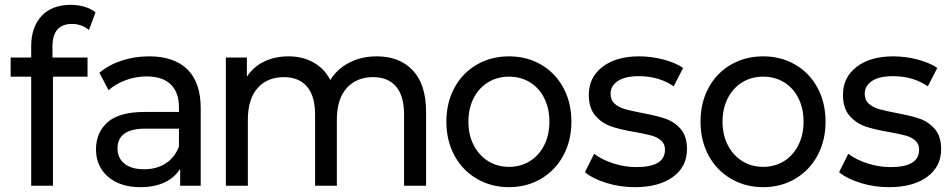

<svg xmlns="http://www.w3.org/2000/svg" viewBox="-20 -768 3936 794"><path d="M197 -576C197 -638 224 -669 278 -669C304 -669 327.3 -660.7 348 -644L375 -717C362.3 -727 347.2 -734.7 329.5 -740C311.8 -745.3 293 -748 273 -748C221 -748 180.7 -732.7 152 -702C123.3 -671.3 109 -629.7 109 -577V-530H24V-451H109V0H199V-451H342V-530H197Z M755 -481C718.3 -517 665.7 -535 597 -535C557 -535 519.2 -529.2 483.5 -517.5C447.8 -505.8 417 -489 391 -467L429 -395C448.3 -412.3 472 -426.2 500 -436.5C528 -446.8 556.7 -452 586 -452C630 -452 663.3 -441 686 -419C708.7 -397 720 -365.3 720 -324V-305H577C507.7 -305 457 -290.8 425 -262.5C393 -234.2 377 -196.7 377 -150C377 -103.3 393.7 -65.7 427 -37C460.3 -8.3 505 6 561 6C599 6 632 -0.5 660 -13.5C688 -26.5 709.7 -45.3 725 -70V0H810V-320C810 -391.3 791.7 -445 755 -481ZM665.5 -92.5C640.5 -76.2 610.7 -68 576 -68C541.3 -68 514.3 -75.7 495 -91C475.7 -106.3 466 -127.3 466 -154C466 -208.7 504.3 -236 581 -236H720V-162C708.7 -132 690.5 -108.8 665.5 -92.5Z M1687 -477C1650.3 -515.7 1600.7 -535 1538 -535C1496 -535 1458.2 -526.3 1424.5 -509C1390.8 -491.7 1364.7 -467.7 1346 -437C1329.3 -469 1306 -493.3 1276 -510C1246 -526.7 1211.7 -535 1173 -535C1135.7 -535 1102.2 -527.8 1072.5 -513.5C1042.8 -499.2 1019 -478.3 1001 -451V-530H914V0H1005V-273C1005 -329.7 1018.3 -373.2 1045 -403.5C1071.7 -433.8 1108 -449 1154 -449C1195.3 -449 1227.2 -436 1249.5 -410C1271.8 -384 1283 -345.3 1283 -294V0H1373V-273C1373 -329.7 1386.5 -373.2 1413.5 -403.5C1440.5 -433.8 1477 -449 1523 -449C1564.3 -449 1596 -436 1618 -410C1640 -384 1651 -345.3 1651 -294V0H1742V-305C1742 -381 1723.7 -438.3 1687 -477Z M1951.5 -29C1991.2 -5.7 2035.7 6 2085 6C2134.3 6 2178.7 -5.7 2218 -29C2257.3 -52.3 2288 -84.5 2310 -125.5C2332 -166.5 2343 -213 2343 -265C2343 -317 2332 -363.5 2310 -404.5C2288 -445.5 2257.3 -477.5 2218 -500.5C2178.7 -523.5 2134.3 -535 2085 -535C2035.7 -535 1991.2 -523.5 1951.5 -500.5C1911.8 -477.5 1881 -445.5 1859 -404.5C1837 -363.5 1826 -317 1826 -265C1826 -213 1837 -166.5 1859 -125.5C1881 -84.5 1911.8 -52.3 1951.5 -29ZM2171 -101.5C2145.7 -85.8 2117 -78 2085 -78C2053 -78 2024.3 -85.8 1999 -101.5C1973.7 -117.2 1953.7 -139.2 1939 -167.5C1924.3 -195.8 1917 -228.3 1917 -265C1917 -301.7 1924.3 -334.2 1939 -362.5C1953.7 -390.8 1973.7 -412.7 1999 -428C2024.3 -443.3 2053 -451 2085 -451C2117 -451 2145.7 -443.3 2171 -428C2196.3 -412.7 2216.2 -390.8 2230.5 -362.5C2244.8 -334.2 2252 -301.7 2252 -265C2252 -228.3 2244.8 -195.8 2230.5 -167.5C2216.2 -139.2 2196.3 -117.2 2171 -101.5Z M2487.5 -11.5C2525.2 0.2 2564.3 6 2605 6C2671.7 6 2724.3 -8.2 2763 -36.5C2801.7 -64.8 2821 -103 2821 -151C2821 -187 2812.2 -215 2794.5 -235C2776.8 -255 2755.7 -269.2 2731 -277.5C2706.3 -285.8 2674 -293.7 2634 -301C2603.3 -307 2579.8 -312.3 2563.5 -317C2547.2 -321.7 2533.3 -329 2522 -339C2510.7 -349 2505 -362.7 2505 -380C2505 -402 2515 -419.7 2535 -433C2555 -446.3 2584 -453 2622 -453C2677.3 -453 2725.3 -439 2766 -411L2805 -487C2783.7 -501.7 2756.3 -513.3 2723 -522C2689.7 -530.7 2656.3 -535 2623 -535C2559.7 -535 2509.2 -520.5 2471.5 -491.5C2433.8 -462.5 2415 -424 2415 -376C2415 -338.7 2424.2 -309.7 2442.5 -289C2460.8 -268.3 2482.7 -253.7 2508 -245C2533.3 -236.3 2566 -228.7 2606 -222C2635.3 -216.7 2658 -211.8 2674 -207.5C2690 -203.2 2703.3 -196.3 2714 -187C2724.7 -177.7 2730 -165 2730 -149C2730 -101 2690.7 -77 2612 -77C2580 -77 2548.3 -82 2517 -92C2485.7 -102 2459 -115.3 2437 -132L2399 -56C2420.3 -38 2449.8 -23.2 2487.5 -11.5Z M3002.5 -29C3042.2 -5.7 3086.7 6 3136 6C3185.3 6 3229.7 -5.7 3269 -29C3308.3 -52.3 3339 -84.5 3361 -125.5C3383 -166.5 3394 -213 3394 -265C3394 -317 3383 -363.5 3361 -404.5C3339 -445.5 3308.3 -477.5 3269 -500.5C3229.7 -523.5 3185.3 -535 3136 -535C3086.7 -535 3042.2 -523.5 3002.5 -500.5C2962.8 -477.5 2932 -445.5 2910 -404.5C2888 -363.5 2877 -317 2877 -265C2877 -213 2888 -166.5 2910 -125.5C2932 -84.5 2962.8 -52.3 3002.5 -29ZM3222 -101.5C3196.7 -85.8 3168 -78 3136 -78C3104 -78 3075.3 -85.8 3050 -101.5C3024.7 -117.2 3004.7 -139.2 2990 -167.5C2975.3 -195.8 2968 -228.3 2968 -265C2968 -301.7 2975.3 -334.2 2990 -362.5C3004.7 -390.8 3024.7 -412.7 3050 -428C3075.3 -443.3 3104 -451 3136 -451C3168 -451 3196.7 -443.3 3222 -428C3247.3 -412.7 3267.2 -390.8 3281.5 -362.5C3295.8 -334.2 3303 -301.7 3303 -265C3303 -228.3 3295.8 -195.8 3281.5 -167.5C3267.2 -139.2 3247.3 -117.2 3222 -101.5Z M3538.5 -11.5C3576.2 0.2 3615.3 6 3656 6C3722.7 6 3775.3 -8.2 3814 -36.5C3852.7 -64.8 3872 -103 3872 -151C3872 -187 3863.2 -215 3845.5 -235C3827.8 -255 3806.7 -269.2 3782 -277.5C3757.3 -285.8 3725 -293.7 3685 -301C3654.3 -307 3630.8 -312.3 3614.5 -317C3598.2 -321.7 3584.3 -329 3573 -339C3561.7 -349 3556 -362.7 3556 -380C3556 -402 3566 -419.7 3586 -433C3606 -446.3 3635 -453 3673 -453C3728.3 -453 3776.3 -439 3817 -411L3856 -487C3834.7 -501.7 3807.3 -513.3 3774 -522C3740.7 -530.7 3707.3 -535 3674 -535C3610.7 -535 3560.2 -520.5 3522.5 -491.5C3484.8 -462.5 3466 -424 3466 -376C3466 -338.7 3475.2 -309.7 3493.5 -289C3511.8 -268.3 3533.7 -253.7 3559 -245C3584.3 -236.3 3617 -228.7 3657 -222C3686.3 -216.7 3709 -211.8 3725 -207.5C3741 -203.2 3754.3 -196.3 3765 -187C3775.7 -177.7 3781 -165 3781 -149C3781 -101 3741.7 -77 3663 -77C3631 -77 3599.3 -82 3568 -92C3536.7 -102 3510 -115.3 3488 -132L3450 -56C3471.3 -38 3500.8 -23.2 3538.5 -11.5Z"/></svg>

Font: Rookery
Style: Regular
Weight: 400
Designer: Ryan Kimball / Julieta Ulanovsky
Foundry: Motorola Mobility LLC.
Version: Version 1.0